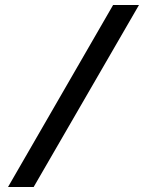

<svg xmlns="http://www.w3.org/2000/svg" viewBox="-20 -672 583 764"><path d="M12 72H114L533 -652H430Z"/></svg>

Font: Charger Pro
Style: ExBdExt
Weight: 400
Designer: Jasper
Foundry: Cannot Into Space Fonts
Version: Version 1.09